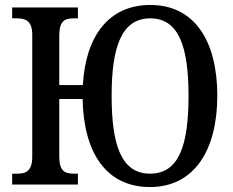

<svg xmlns="http://www.w3.org/2000/svg" viewBox="-20 -744 941 774"><path d="M585 10C761 10 856 -136 856 -358C856 -578 765 -724 586 -724C418 -724 325 -598 314 -401H219V-602C219 -659 241 -670 277 -670H294V-714H29V-670H49C84 -670 110 -659 110 -604V-112C110 -55 85 -44 51 -44H29V0H294V-44H277C241 -44 219 -55 219 -112V-345H313C317 -131 406 10 585 10ZM585 -44C469 -44 430 -159 430 -358C430 -555 470 -670 586 -670C701 -670 740 -555 740 -358C740 -159 702 -44 585 -44Z"/></svg>

Font: Noto Serif Condensed Medium
Style: Regular
Weight: 500
Width: 3
Designer: Monotype Design Team
Foundry: Monotype Imaging Inc.
Version: Version 2.015